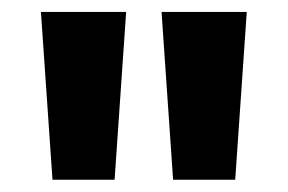

<svg xmlns="http://www.w3.org/2000/svg" viewBox="-20 -713 478 319"><path d="M67.2 -414.4 48 -693.2H189.6L170.4 -414.4ZM267.6 -414.4 248.4 -693.2H390L370.8 -414.4Z"/></svg>

Font: Firava
Style: Regular
Weight: 400
Designer: Carrois Corporate & Edenspiekermann AG
Foundry: Greg Finn Gibson
Version: Version 5.000